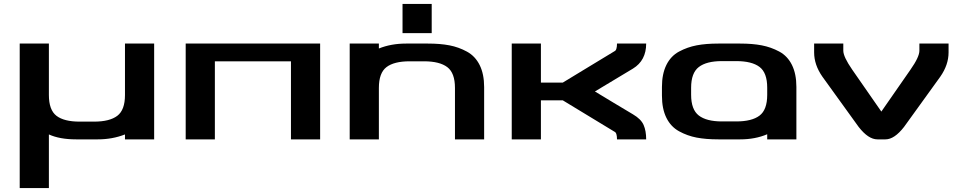

<svg xmlns="http://www.w3.org/2000/svg" viewBox="-20 -707 4872 974"><path d="M384 -90H457Q536 -90 575 -119.5Q614 -149 614 -225V-486H762V0H614V-25Q550 0 476 0H366Q283 0 228 -25V247H80V-486H228V-225Q228 -149 266.5 -119.5Q305 -90 384 -90Z M1070 -396V0H922V-486H1604V0H1456V-396Z M2288 0V-261Q2288 -337 2249 -366.5Q2210 -396 2131 -396H2058Q1979 -396 1940.5 -366.5Q1902 -337 1902 -261V0H1754V-486H1902V-461Q1964 -486 2040 -486H2151Q2213 -486 2260 -477Q2307 -468 2349 -445Q2391 -422 2413.5 -376.5Q2436 -331 2436 -265V0ZM2170 -687V-539H2022V-687Z M3191 -127Q3232 -103 3245 -73Q3258 -43 3258 0H3110Q3110 -34 3097 -39L2835 -198H2724V0H2576V-486H2724V-288H2835Q2864 -306 2956 -361.5Q3048 -417 3097 -447Q3110 -452 3110 -486H3258Q3258 -400 3191 -359L2998 -243Q3030 -224 3094 -185Q3158 -146 3191 -127Z M3486 -262V-226Q3486 -151 3525 -121Q3564 -91 3642 -91H3715Q3794 -91 3833 -120.5Q3872 -150 3872 -226V-262Q3872 -338 3833 -367.5Q3794 -397 3715 -397H3642Q3564 -397 3525 -367Q3486 -337 3486 -262ZM4020 -266V0H3872V-26Q3811 0 3735 0H3624Q3561 0 3514 -9Q3467 -18 3425 -41Q3383 -64 3360.5 -109.5Q3338 -155 3338 -222V-266Q3338 -332 3360.5 -377.5Q3383 -423 3425 -445.5Q3467 -468 3514 -477Q3561 -486 3624 -486H3735Q3797 -486 3844 -477Q3891 -468 3933 -445.5Q3975 -423 3997.5 -377.5Q4020 -332 4020 -266Z M4152 -318Q4110 -378 4110 -441V-486H4258V-450Q4258 -419 4303 -354L4451 -141L4599 -354Q4644 -418 4644 -450V-486H4792V-441Q4792 -378 4750 -318L4566 -63Q4517 0 4472 0H4431Q4385 0 4336 -63Z"/></svg>

Font: Aneo
Style: Bold
Weight: 700
Designer: Anastasios Pappas
Foundry: Anastasios Pappas
Version: Version 1.000